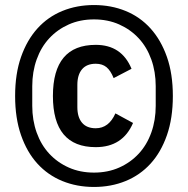

<svg xmlns="http://www.w3.org/2000/svg" viewBox="-20 -730 746 762"><path d="M353 12Q285 12 227.5 -11.5Q170 -35 128.5 -80.5Q87 -126 63.5 -193.5Q40 -261 40 -349Q40 -437 63.5 -504Q87 -571 128.5 -617Q170 -663 227.5 -686.5Q285 -710 353 -710Q421 -710 478.5 -686.5Q536 -663 577.5 -617Q619 -571 642.5 -504Q666 -437 666 -349Q666 -261 642.5 -193.5Q619 -126 577.5 -80.5Q536 -35 478.5 -11.5Q421 12 353 12ZM353 -45Q408 -45 453 -65Q498 -85 530.5 -120Q563 -155 580.5 -204Q598 -253 598 -310V-388Q598 -445 580.5 -494Q563 -543 530.5 -578Q498 -613 453 -633Q408 -653 353 -653Q298 -653 253 -633Q208 -613 175.5 -578Q143 -543 125.5 -494Q108 -445 108 -388V-310Q108 -253 125.5 -204Q143 -155 175.5 -120Q208 -85 253 -65Q298 -45 353 -45ZM360 -146Q190 -146 190 -349Q190 -552 360 -552Q463 -552 502 -457L431 -420Q419 -450 402.5 -463.5Q386 -477 360 -477Q324 -477 305.5 -455Q287 -433 287 -393V-305Q287 -265 305.5 -243Q324 -221 360 -221Q412 -221 438 -280L508 -242Q467 -146 360 -146Z"/></svg>

Font: IBM Plex Sans Cond Medm
Style: Regular
Weight: 500
Width: 3
Designer: Mike Abbink, Paul van der Laan, Pieter van Rosmalen
Foundry: Bold Monday
Version: Version 1.3